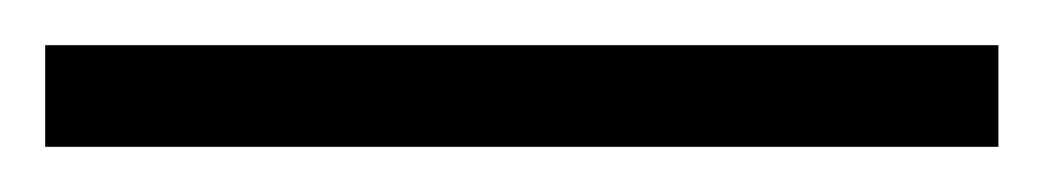

<svg xmlns="http://www.w3.org/2000/svg" viewBox="-22 70 462 85"><path d="M420 135V90H-2V135Z"/></svg>

Font: Noto Sans Myanmar UI Light
Style: Regular
Weight: 300
Designer: Monotype Design Team
Foundry: Monotype Imaging Inc.
Version: Version 2.103